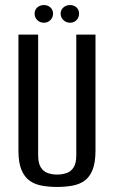

<svg xmlns="http://www.w3.org/2000/svg" viewBox="-20 -728 452 760"><path d="M206 12Q174 12 146 7Q118 2 97.5 -12.5Q77 -27 65 -55.5Q53 -84 53 -132V-591H131V-114Q131 -82 141.5 -65.5Q152 -49 169 -43Q186 -37 206 -37Q226 -37 243.5 -43Q261 -49 271.5 -65.5Q282 -82 282 -114V-591H358V-132Q358 -85 346.5 -56Q335 -27 314.5 -12.5Q294 2 266 7Q238 12 206 12ZM154 -638Q138 -638 127.5 -648.5Q117 -659 117 -674Q117 -689 127.5 -698.5Q138 -708 154 -708Q169 -708 179.5 -698.5Q190 -689 190 -674Q190 -659 179.5 -648.5Q169 -638 154 -638ZM257 -638Q242 -638 231 -648.5Q220 -659 220 -674Q220 -689 231 -698.5Q242 -708 257 -708Q273 -708 283 -698.5Q293 -689 293 -674Q293 -659 283 -648.5Q273 -638 257 -638Z"/></svg>

Font: Alumni Sans Medium
Style: Regular
Weight: 500
Designer: Robert E. Leuschke
Foundry: Robert E. Leuschke
Version: Version 1.018